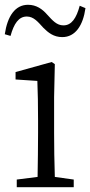

<svg xmlns="http://www.w3.org/2000/svg" viewBox="-26 -782 377 802"><path d="M44 0H282V-32L203 -43C201 -98 200 -176 200 -227V-376L203 -514L190 -523L39 -481V-450L130 -444C132 -395 133 -345 133 -278V-227C133 -176 132 -99 131 -43L44 -32ZM-6 -639 18 -632C32 -683 52 -713 86 -713C115 -713 133 -690 155 -666C175 -646 198 -627 234 -627C289 -627 321 -676 331 -748L307 -758C293 -706 273 -676 239 -676C211 -676 194 -696 171 -721C151 -744 126 -762 91 -762C37 -762 5 -714 -6 -639Z"/></svg>

Font: Kiri Minchoo Light
Style: Regular
Weight: 300
Designer: Ryoko NISHIZUKA 西塚涼子 (kana & ideographs); Frank Grießhammer (Latin, Greek & Cyrillic);
akenotsuki.com/eyeben/fonts/ (U+
Foundry: Adobe
akenotsuki.com/eyeben/fonts/
Version: Version 4.002;hotconv 1.0.119;makeotfexe 2.5.65604